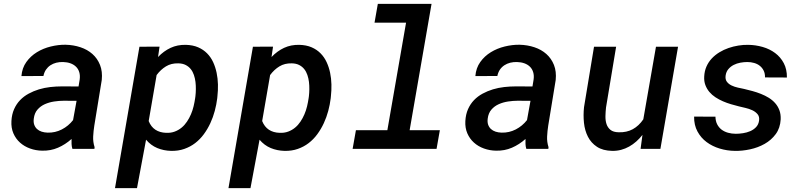

<svg xmlns="http://www.w3.org/2000/svg" viewBox="-20 -770 4148 993"><path d="M354.5 0Q350.6 -12.7 350.1 -25.4Q349.6 -38.1 350.1 -51.3Q317.9 -22.5 280 -6.1Q242.2 10.3 198.2 9.3Q165 8.8 135.3 -2Q105.5 -12.7 83.5 -32.5Q61.5 -52.2 49.3 -80.3Q37.1 -108.4 39.1 -144Q41 -178.7 53 -205.6Q64.9 -232.4 84 -252.2Q103 -272 128.2 -285.6Q153.3 -299.3 181.6 -307.9Q210 -316.4 240 -319.8Q270 -323.2 299.8 -323.2L386.2 -322.8L392.1 -358.4Q395 -379.9 389.9 -396.7Q384.8 -413.6 373 -425Q361.3 -436.5 344.2 -442.6Q327.1 -448.7 306.2 -449.2Q287.6 -449.7 271 -445.6Q254.4 -441.4 240.7 -432.4Q227.1 -423.3 217.8 -409.7Q208.5 -396 204.6 -377L90.8 -376.5Q94.2 -418.5 116.2 -449.2Q138.2 -480 170.9 -500Q203.6 -520 242.7 -529.5Q281.7 -539.1 319.3 -538.6Q360.4 -537.6 396.2 -525.6Q432.1 -513.7 458 -490.7Q483.9 -467.8 497.3 -434.1Q510.7 -400.4 506.3 -356.4L467.8 -120.6Q463.4 -92.8 461.9 -64.5Q460.4 -36.1 469.2 -8.8L468.3 0ZM226.6 -84Q265.6 -83 299.8 -100.6Q334 -118.2 357.9 -148.9L376 -248.5L310.1 -249Q286.1 -249 260.3 -245.1Q234.4 -241.2 211.9 -231.2Q189.5 -221.2 173.8 -203.1Q158.2 -185.1 154.8 -156.7Q152.3 -138.7 157 -125.2Q161.6 -111.8 171.4 -102.8Q181.2 -93.8 195.3 -89.1Q209.5 -84.5 226.6 -84Z M1103.5 -261.7Q1099.6 -229.5 1090.8 -196.5Q1082 -163.6 1067.9 -133.1Q1053.7 -102.5 1034.2 -75.9Q1014.6 -49.3 989.5 -30Q964.4 -10.7 933.1 0.2Q901.9 11.2 864.3 10.3Q826.2 9.3 793.2 -4.4Q760.3 -18.1 735.4 -47.4L688.5 203.1H574.7L701.2 -528.3L805.2 -528.8L797.4 -475.1Q826.7 -505.9 862.3 -522.5Q897.9 -539.1 941.4 -538.1Q977.5 -537.1 1004.6 -525.4Q1031.7 -513.7 1051 -494.1Q1070.3 -474.6 1082.3 -448.7Q1094.2 -422.9 1100.3 -393.6Q1106.4 -364.3 1107.2 -333.3Q1107.9 -302.2 1104.5 -272.5ZM990.7 -272.5Q992.7 -289.6 992.9 -308.6Q993.2 -327.6 991 -346.2Q988.8 -364.7 982.9 -382.1Q977.1 -399.4 966.6 -412.6Q956.1 -425.8 940.4 -433.8Q924.8 -441.9 902.3 -442.4Q865.7 -443.4 838.4 -426.8Q811 -410.2 790 -381.8L749 -144Q760.7 -114.3 783.7 -99.1Q806.6 -84 839.4 -83Q863.8 -82 883.5 -89.4Q903.3 -96.7 919.2 -109.9Q935.1 -123 947 -140.9Q959 -158.7 967.5 -178.7Q976.1 -198.7 981.2 -220.2Q986.3 -241.7 989.3 -262.2Z M1690.4 -261.7Q1686.5 -229.5 1677.7 -196.5Q1668.9 -163.6 1654.8 -133.1Q1640.6 -102.5 1621.1 -75.9Q1601.6 -49.3 1576.4 -30Q1551.3 -10.7 1520 0.2Q1488.8 11.2 1451.2 10.3Q1413.1 9.3 1380.1 -4.4Q1347.2 -18.1 1322.3 -47.4L1275.4 203.1H1161.6L1288.1 -528.3L1392.1 -528.8L1384.3 -475.1Q1413.6 -505.9 1449.2 -522.5Q1484.9 -539.1 1528.3 -538.1Q1564.5 -537.1 1591.6 -525.4Q1618.7 -513.7 1637.9 -494.1Q1657.2 -474.6 1669.2 -448.7Q1681.2 -422.9 1687.3 -393.6Q1693.4 -364.3 1694.1 -333.3Q1694.8 -302.2 1691.4 -272.5ZM1577.6 -272.5Q1579.6 -289.6 1579.8 -308.6Q1580.1 -327.6 1577.9 -346.2Q1575.7 -364.7 1569.8 -382.1Q1564 -399.4 1553.5 -412.6Q1543 -425.8 1527.3 -433.8Q1511.7 -441.9 1489.3 -442.4Q1452.6 -443.4 1425.3 -426.8Q1397.9 -410.2 1377 -381.8L1335.9 -144Q1347.7 -114.3 1370.6 -99.1Q1393.6 -84 1426.3 -83Q1450.7 -82 1470.5 -89.4Q1490.2 -96.7 1506.1 -109.9Q1522 -123 1533.9 -140.9Q1545.9 -158.7 1554.4 -178.7Q1563 -198.7 1568.1 -220.2Q1573.2 -241.7 1576.2 -262.2Z M1934.1 -750H2211.9L2098.6 -96.7H2254.9L2237.8 0H1803.7L1820.8 -96.7H1983.4L2080.1 -652.8H1917Z M2702.1 0Q2698.2 -12.7 2697.8 -25.4Q2697.3 -38.1 2697.8 -51.3Q2665.5 -22.5 2627.7 -6.1Q2589.8 10.3 2545.9 9.3Q2512.7 8.8 2482.9 -2Q2453.1 -12.7 2431.2 -32.5Q2409.2 -52.2 2397 -80.3Q2384.8 -108.4 2386.7 -144Q2388.7 -178.7 2400.6 -205.6Q2412.6 -232.4 2431.6 -252.2Q2450.7 -272 2475.8 -285.6Q2501 -299.3 2529.3 -307.9Q2557.6 -316.4 2587.6 -319.8Q2617.7 -323.2 2647.5 -323.2L2733.9 -322.8L2739.7 -358.4Q2742.7 -379.9 2737.5 -396.7Q2732.4 -413.6 2720.7 -425Q2709 -436.5 2691.9 -442.6Q2674.8 -448.7 2653.8 -449.2Q2635.3 -449.7 2618.7 -445.6Q2602.1 -441.4 2588.4 -432.4Q2574.7 -423.3 2565.4 -409.7Q2556.2 -396 2552.2 -377L2438.5 -376.5Q2441.9 -418.5 2463.9 -449.2Q2485.8 -480 2518.6 -500Q2551.3 -520 2590.3 -529.5Q2629.4 -539.1 2667 -538.6Q2708 -537.6 2743.9 -525.6Q2779.8 -513.7 2805.7 -490.7Q2831.5 -467.8 2845 -434.1Q2858.4 -400.4 2854 -356.4L2815.4 -120.6Q2811 -92.8 2809.6 -64.5Q2808.1 -36.1 2816.9 -8.8L2815.9 0ZM2574.2 -84Q2613.3 -83 2647.5 -100.6Q2681.6 -118.2 2705.6 -148.9L2723.6 -248.5L2657.7 -249Q2633.8 -249 2607.9 -245.1Q2582 -241.2 2559.6 -231.2Q2537.1 -221.2 2521.5 -203.1Q2505.9 -185.1 2502.4 -156.7Q2500 -138.7 2504.6 -125.2Q2509.3 -111.8 2519 -102.8Q2528.8 -93.8 2543 -89.1Q2557.1 -84.5 2574.2 -84Z M3302.7 -72.3Q3288.1 -53.7 3270.8 -38.3Q3253.4 -22.9 3233.9 -12Q3214.4 -1 3192.4 4.9Q3170.4 10.7 3146 10.3Q3098.1 9.3 3067.6 -10.7Q3037.1 -30.8 3020.8 -62.7Q3004.4 -94.7 3000.2 -134.8Q2996.1 -174.8 3000.5 -215.8L3052.2 -528.3H3166.5L3114.3 -214.4Q3111.8 -192.4 3111.3 -169.7Q3110.8 -147 3116.7 -128.7Q3122.6 -110.4 3137.2 -98.4Q3151.9 -86.4 3179.7 -85.9Q3221.2 -84.5 3252.7 -101.8Q3284.2 -119.1 3307.1 -152.8L3372.6 -528.3H3486.8L3395.5 0H3293Z M3905.8 -146Q3908.7 -166.5 3898.2 -179.2Q3887.7 -191.9 3871.1 -199.7Q3854.5 -207.5 3835.2 -211.9Q3815.9 -216.3 3802.2 -219.7Q3782.2 -224.6 3760.7 -231Q3739.3 -237.3 3719 -246.1Q3698.7 -254.9 3680.4 -266.8Q3662.1 -278.8 3648.9 -294.4Q3635.7 -310.1 3628.2 -329.8Q3620.6 -349.6 3622.1 -374.5Q3623.5 -402.8 3633.8 -426Q3644 -449.2 3661.1 -467.5Q3678.2 -485.8 3700.7 -499.5Q3723.1 -513.2 3748 -521.7Q3772.9 -530.3 3798.8 -534.4Q3824.7 -538.6 3849.6 -538.1Q3888.2 -537.6 3924.6 -527.1Q3960.9 -516.6 3989 -495.6Q4017.1 -474.6 4033.7 -443.1Q4050.3 -411.6 4049.8 -369.1L3936.5 -369.6Q3937 -389.6 3929.7 -404.5Q3922.4 -419.4 3909.9 -429.4Q3897.5 -439.5 3880.6 -444.3Q3863.8 -449.2 3844.7 -449.2Q3827.6 -449.2 3809.1 -445.8Q3790.5 -442.4 3774.7 -434.3Q3758.8 -426.3 3747.3 -412.8Q3735.8 -399.4 3732.9 -379.9Q3730 -359.9 3739 -347.7Q3748 -335.4 3763.2 -328.1Q3778.3 -320.8 3796.1 -316.9Q3814 -313 3828.1 -310.1Q3849.1 -305.2 3871.6 -299.1Q3894 -293 3915.5 -284.4Q3937 -275.9 3956.1 -264.2Q3975.1 -252.4 3989.3 -236.3Q4003.4 -220.2 4011 -199.7Q4018.6 -179.2 4017.6 -152.8Q4015.1 -107.9 3992.2 -76.7Q3969.2 -45.4 3934.6 -25.9Q3899.9 -6.3 3858.9 2.4Q3817.9 11.2 3779.8 10.3Q3740.2 9.8 3702.1 -1.7Q3664.1 -13.2 3634.5 -35.2Q3605 -57.1 3587.2 -90.1Q3569.3 -123 3569.8 -167L3680.2 -166.5Q3680.7 -143.6 3689.2 -127Q3697.8 -110.4 3711.9 -99.6Q3726.1 -88.9 3745.1 -83.5Q3764.2 -78.1 3785.6 -78.1Q3802.7 -78.1 3822.5 -81.1Q3842.3 -84 3859.9 -91.6Q3877.4 -99.1 3890.1 -112.3Q3902.8 -125.5 3905.8 -146Z"/></svg>

Font: Roboto Mono Medium
Style: Italic
Weight: 500
Designer: Google
Version: Version 2.000985; 2015; ttfautohint (v1.3)